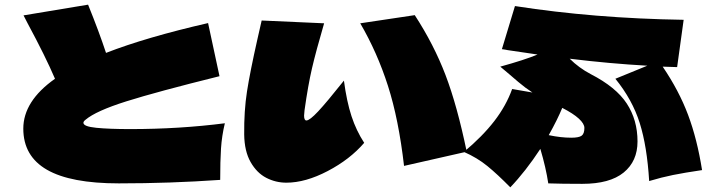

<svg xmlns="http://www.w3.org/2000/svg" viewBox="-20 -796 3040 824"><path d="M945 -267Q932 -213 928.5 -159Q925 -105 925 -24Q709 -9 490 -9Q283 -9 181.5 -67.5Q80 -126 80 -244Q80 -362 216 -458Q175 -554 99 -695Q93 -708 81 -730L358 -776Q405 -660 435 -569Q607 -636 873 -697L922 -469Q652 -402 522 -361Q392 -320 347 -282Q338 -275 338 -269Q338 -253 393.5 -247.5Q449 -242 539 -242Q750 -242 945 -267Z M1714 -84Q1691 -284 1645 -427.5Q1599 -571 1526 -696L1760 -731Q1842 -605 1892 -474Q1942 -343 1983 -145ZM1209 -12Q1163 -12 1122.5 -33Q1082 -54 1055.5 -100.5Q1029 -147 1028 -219Q1027 -320 1040 -403.5Q1053 -487 1085 -629L1103 -708L1371 -696Q1336 -576 1319 -503Q1302 -430 1287 -323Q1285 -305 1285 -300Q1285 -279 1295 -279Q1309 -279 1345.5 -318Q1382 -357 1456 -450Q1468 -360 1488.5 -297.5Q1509 -235 1543 -183Q1482 -112 1386.5 -62Q1291 -12 1209 -12Z M2621 -458 2758 -514Q2597 -523 2425 -544Q2464 -505 2515 -478Q2624 -422 2670 -351.5Q2716 -281 2716 -189Q2716 -104 2656.5 -55.5Q2597 -7 2479 -7Q2390 -7 2333 -9Q2323 -76 2299 -157Q2236 -61 2170 8Q2115 -48 2071.5 -83.5Q2028 -119 1971 -144Q2051 -211 2101.5 -276.5Q2152 -342 2178 -414L2265 -399Q2234 -419 2203.5 -445Q2173 -471 2165 -478L2127 -510Q2232 -539 2287 -562L2158 -581Q2150 -583 2134 -585L2190 -770Q2531 -717 2914 -711L2886 -508L2824 -510Q2894 -407 2933 -303Q2972 -199 2993 -66Q2918 -55 2868.5 -45Q2819 -35 2766 -19Q2757 -168 2725.5 -268Q2694 -368 2621 -458ZM2393 -333Q2373 -284 2335 -216Q2387 -205 2432 -205Q2464 -205 2476 -213.5Q2488 -222 2488 -247Q2488 -265 2464 -287Q2440 -309 2393 -333Z"/></svg>

Font: Mantou Sans
Style: Regular
Weight: 400
Designer: Mant0u / artakana
Foundry: Mant0u / artakana
Version: Version 1.001;October 22, 2023;FontCreator 14.0.0.2901 64-bi